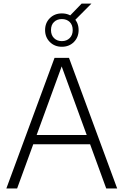

<svg xmlns="http://www.w3.org/2000/svg" viewBox="-20 -1068 700 1088"><path d="M16 0 289 -740H371L644 0H582L323 -709.5H336L77 0ZM148.5 -250.5 163.5 -303H497L511.5 -250.5ZM330.5 -803Q289.5 -803 262.5 -830Q235.5 -857 235.5 -897.5Q235.5 -938.5 262.5 -965.2Q289.5 -992 330.5 -992Q372 -992 398.8 -965.2Q425.5 -938.5 425.5 -897.5Q425.5 -857 398.8 -830Q372 -803 330.5 -803ZM330.5 -835Q357.5 -835 374.8 -852Q392 -869 392 -897.5Q392 -927 374.8 -943.5Q357.5 -960 330.5 -960Q303.5 -960 286.2 -943.5Q269 -927 269 -897.5Q269 -869 286.2 -852Q303.5 -835 330.5 -835ZM400.5 -949.5 367 -969.5 442.5 -1047.5H498Z"/></svg>

Font: Encode Sans Condensed Thin Light
Style: Regular
Weight: 300
Version: Version 3.002